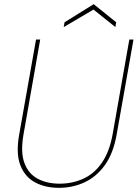

<svg xmlns="http://www.w3.org/2000/svg" viewBox="-20 -890 661 922"><path d="M263 12Q197 12 148 -14.5Q99 -41 77.5 -97Q56 -153 72 -243L153 -700H173L93 -245Q78 -160 97 -108Q116 -56 160.5 -32Q205 -8 266 -8Q328 -8 380.5 -32Q433 -56 469.5 -109Q506 -162 521 -246L601 -700H621L540 -243Q524 -153 483.5 -97Q443 -41 386 -14.5Q329 12 263 12ZM286 -760 290 -783 430 -870 538 -783 534 -760 429 -844Z"/></svg>

Font: DM Sans 20pt Thin
Style: Italic
Weight: 250
Italic angle: -10°
Version: Version 4.004;gftools[0.9.30]